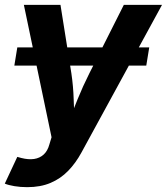

<svg xmlns="http://www.w3.org/2000/svg" viewBox="-33 -566 690 794"><path d="M584.2 -370.1 571.9 -294.7H26.3L38.6 -370.1ZM-13.2 193.3 38.5 82.8 55.5 87.4Q84.5 94.8 108 91.4Q131.5 87.9 147.8 72.9Q164.1 57.9 171.3 30.9L180.2 1.6L65.7 -545.9H217.1L262.2 -262.5Q270.1 -209.1 271.7 -155.3Q273.3 -101.6 277 -43.1H242.9Q266 -101.6 287.9 -155.6Q309.8 -209.6 336.4 -262.5L479.1 -545.9H637L304 64.4Q280.3 108.2 248.9 140.5Q217.6 172.8 176 190.4Q134.5 208 79.4 208Q51.3 208 26.4 203.8Q1.5 199.6 -13.2 193.3Z"/></svg>

Font: Adwaita Sans
Style: Italic
Weight: 400
Italic angle: -9.39999°
Designer: Rasmus Andersson
Foundry: rsms
Version: Version 4.001;git-9221beed3